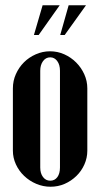

<svg xmlns="http://www.w3.org/2000/svg" viewBox="-20 -700 381 730"><path d="M170 -505Q199 -505 224.5 -493.5Q250 -482 269.5 -462.5Q289 -443 300.5 -417.5Q312 -392 312 -364V-127Q312 -100 301 -75Q290 -50 270.5 -31Q251 -12 226 -1Q201 10 172 10Q144 10 118 -1Q92 -12 72 -31Q52 -50 40.5 -75Q29 -100 29 -127V-364Q29 -393 40.5 -418.5Q52 -444 71 -463Q90 -482 116 -493.5Q142 -505 170 -505ZM171 -482Q154 -482 143.5 -467.5Q133 -453 133 -431V-63Q133 -41 143.5 -27Q154 -13 171 -13Q188 -13 198 -26.5Q208 -40 208 -63V-431Q208 -454 197.5 -468Q187 -482 171 -482ZM209 -567 241 -680H307L226 -567ZM109 -567 142 -680H207L127 -567Z"/></svg>

Font: Moniqa Extra Bold Narrow Heading
Style: Regular
Weight: 800
Width: 4
Designer: Rajesh Rajput
Foundry: Rajesh Rajput
Version: Version 1.000;December 15, 2022;FontCreator 14.0.0.2794 32-b